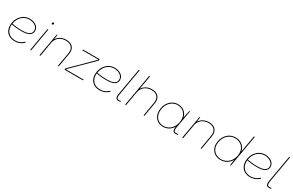

<svg xmlns="http://www.w3.org/2000/svg" viewBox="201 -2229 5720 3745"><g transform="rotate(30 3061.0 -356.5)"><path d="M294 7C373 7 442 -22 497 -76L483 -90C432 -39 369 -12 297 -12C170 -12 84 -90 84 -220C84 -230 84 -241 85 -251C139 -240 219 -230 316 -230C424 -230 544 -252 544 -367C544 -472 435 -524 337 -524C177 -524 63 -384 63 -220C63 -79 156 7 294 7ZM88 -269C107 -396 200 -505 335 -505C422 -505 525 -460 525 -366C525 -264 409 -248 316 -248C218 -248 137 -259 88 -269Z M644 0H664L754 -520H734ZM769 -644C781 -644 793 -655 793 -669C793 -679 786 -689 774 -689C760 -689 749 -676 749 -663C749 -652 756 -644 769 -644Z M853 0H874L933 -340C958 -440 1046 -505 1155 -505C1281 -505 1343 -432 1323 -317L1268 0H1288L1343 -315C1363 -432 1303 -524 1159 -524C1067 -524 989 -482 944 -412C951 -458 958 -493 959 -520H945Z M1417 0H1833L1836 -19H1442L1444 -29L1906 -487L1911 -520H1533L1530 -501H1886L1884 -491L1422 -33Z M2207 7C2286 7 2355 -22 2410 -76L2396 -90C2345 -39 2282 -12 2210 -12C2083 -12 1997 -90 1997 -220C1997 -230 1997 -241 1998 -251C2052 -240 2132 -230 2229 -230C2337 -230 2457 -252 2457 -367C2457 -472 2348 -524 2250 -524C2090 -524 1976 -384 1976 -220C1976 -79 2069 7 2207 7ZM2001 -269C2020 -396 2113 -505 2248 -505C2335 -505 2438 -460 2438 -366C2438 -264 2322 -248 2229 -248C2131 -248 2050 -259 2001 -269Z M2630 3C2647 3 2657 1 2676 -3L2680 -23C2659 -18 2647 -16 2629 -16C2588 -16 2577 -53 2587 -111L2693 -720H2673L2567 -112C2552 -28 2583 3 2630 3Z M2782 0H2802L2859 -326C2878 -433 2970 -505 3084 -505C3210 -505 3272 -432 3252 -317L3197 0H3217L3272 -315C3292 -432 3232 -524 3088 -524C2996 -524 2919 -482 2874 -413L2928 -720H2908Z M3918 3C3935 3 3947 1 3963 -3L3967 -24C3949 -19 3936 -17 3917 -17C3866 -17 3864 -62 3874 -118L3892 -221C3894 -230 3896 -240 3897 -249L3944 -520H3929C3915 -464 3905 -408 3894 -352C3873 -454 3792 -525 3676 -525C3515 -525 3412 -381 3412 -226C3412 -94 3500 5 3633 5C3734 5 3811 -49 3856 -126L3854 -119C3834 -36 3865 3 3918 3ZM3674 -506C3802 -506 3881 -415 3881 -293C3881 -141 3781 -14 3635 -14C3512 -14 3432 -103 3432 -228C3432 -373 3530 -506 3674 -506Z M4068 0H4089L4148 -340C4173 -440 4261 -505 4370 -505C4496 -505 4558 -432 4538 -317L4483 0H4503L4558 -315C4578 -432 4518 -524 4374 -524C4282 -524 4204 -482 4159 -412C4166 -458 4173 -493 4174 -520H4160Z M5147 0H5162L5288 -720H5268L5202 -344C5182 -451 5096 -525 4972 -525C4805 -525 4698 -381 4698 -226C4698 -94 4790 5 4929 5C5037 5 5119 -52 5164 -133C5155 -79 5149 -26 5147 0ZM4970 -506C5104 -506 5187 -415 5187 -293C5187 -141 5083 -14 4931 -14C4802 -14 4718 -103 4718 -228C4718 -373 4820 -506 4970 -506Z M5597 7C5676 7 5745 -22 5800 -76L5786 -90C5735 -39 5672 -12 5600 -12C5473 -12 5387 -90 5387 -220C5387 -230 5387 -241 5388 -251C5442 -240 5522 -230 5619 -230C5727 -230 5847 -252 5847 -367C5847 -472 5738 -524 5640 -524C5480 -524 5366 -384 5366 -220C5366 -79 5459 7 5597 7ZM5391 -269C5410 -396 5503 -505 5638 -505C5725 -505 5828 -460 5828 -366C5828 -264 5712 -248 5619 -248C5521 -248 5440 -259 5391 -269Z M6020 3C6037 3 6047 1 6066 -3L6070 -23C6049 -18 6037 -16 6019 -16C5978 -16 5967 -53 5977 -111L6083 -720H6063L5957 -112C5942 -28 5973 3 6020 3Z"/></g></svg>

Font: Fixel Display Thin
Style: Italic
Weight: 100
Italic angle: -10°
Designer: AlfaBravo + MacPaw
Foundry: Kyrylo Tkachov, Marchela Mozhyna, Serhii Makarenko, Maria Weinstein, Zakhar Kryvoshyya
Version: Version 1.210;Glyphs 3.2 (3217)